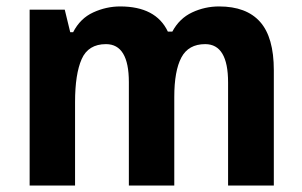

<svg xmlns="http://www.w3.org/2000/svg" viewBox="-20 -576 939 596"><path d="M660 -556Q745 -556 787.5 -508Q830 -460 830 -358V0H688V-320Q688 -439 617 -439Q565 -439 543 -397.5Q521 -356 521 -275V0H380V-321Q380 -439 309 -439Q254 -439 233.5 -392.5Q213 -346 213 -259V0H72V-546H181L198 -476H207Q229 -519 269.5 -537.5Q310 -556 353 -556Q464 -556 501 -478H515Q537 -519 576.5 -537.5Q616 -556 660 -556Z"/></svg>

Font: Noto Sans Tamil SemiCondensed
Style: Bold
Weight: 700
Width: 4
Designer: Jelle Bosma - Monotype Design Team
Foundry: Monotype Imaging Inc.
Version: Version 2.004; ttfautohint (v1.8.4.7-5d5b)